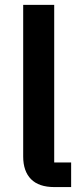

<svg xmlns="http://www.w3.org/2000/svg" viewBox="-20 -760 333 780"><path d="M201.2 0Q137.7 0 106 -32.2Q74.2 -64.5 74.2 -124V-740.2H200.2V-100.1H269V0Z"/></svg>

Font: Anuphan SemiBold
Style: Bold
Weight: 600
Designer: Mike Abbink, Paul van der Laan, Pieter van Rosmalen, Mint Tantisuwanna
Foundry: Bold Monday; Cadson Demak
Version: Version 3.002;hotconv 1.0.109;makeotfexe 2.5.65596